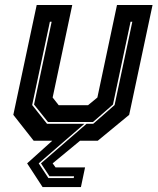

<svg xmlns="http://www.w3.org/2000/svg" viewBox="-20 -560 627 764"><path d="M149.5 184.5 88 90 188 0H114L33 -103L126 -540H267.5L189.5 -172L213.5 -141.5H330.5L367.5 -172L445.5 -540H587L494 -103L369 0H298.5L189.5 90L201 106H318.5L302 184.5ZM172.5 148.5H273.5L274.5 141.5H177L143 90L324.5 -67.5H351L436 -142L506.5 -473.5H499.5L429.5 -144L350 -74.5H171L115.5 -144L185.5 -473.5H178.5L108 -142L167 -67.5H316L134 90Z"/></svg>

Font: Tourney Condensed ExtraBold
Style: Italic
Weight: 800
Width: 3
Italic angle: -12°
Designer: Tyler Finck
Foundry: Etcetera Type Co
Version: Version 1.010; ttfautohint (v1.8.3)